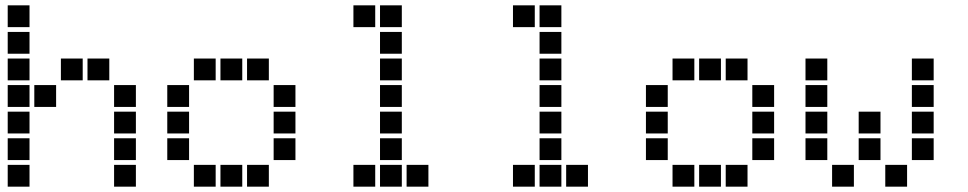

<svg xmlns="http://www.w3.org/2000/svg" viewBox="-20 -711 3640 722"><path d="M10 -691Q9 -691 9 -691Q9 -691 9 -690V-610Q9 -609 9 -609Q9 -609 10 -609H90Q91 -609 91 -609Q91 -609 91 -610V-690Q91 -691 91 -691Q91 -691 90 -691ZM10 -591Q9 -591 9 -591Q9 -591 9 -590V-510Q9 -509 9 -509Q9 -509 10 -509H90Q91 -509 91 -509Q91 -509 91 -510V-590Q91 -591 91 -591Q91 -591 90 -591ZM10 -491Q9 -491 9 -491Q9 -491 9 -490V-410Q9 -409 9 -409Q9 -409 10 -409H90Q91 -409 91 -409Q91 -409 91 -410V-490Q91 -491 91 -491Q91 -491 90 -491ZM210 -491Q209 -491 209 -491Q209 -491 209 -490V-410Q209 -409 209 -409Q209 -409 210 -409H290Q291 -409 291 -409Q291 -409 291 -410V-490Q291 -491 291 -491Q291 -491 290 -491ZM310 -491Q309 -491 309 -491Q309 -491 309 -490V-410Q309 -409 309 -409Q309 -409 310 -409H390Q391 -409 391 -409Q391 -409 391 -410V-490Q391 -491 391 -491Q391 -491 390 -491ZM10 -391Q9 -391 9 -391Q9 -391 9 -390V-310Q9 -309 9 -309Q9 -309 10 -309H90Q91 -309 91 -309Q91 -309 91 -310V-390Q91 -391 91 -391Q91 -391 90 -391ZM110 -391Q109 -391 109 -391Q109 -391 109 -390V-310Q109 -309 109 -309Q109 -309 110 -309H190Q191 -309 191 -309Q191 -309 191 -310V-390Q191 -391 191 -391Q191 -391 190 -391ZM410 -391Q409 -391 409 -391Q409 -391 409 -390V-310Q409 -309 409 -309Q409 -309 410 -309H490Q491 -309 491 -309Q491 -309 491 -310V-390Q491 -391 491 -391Q491 -391 490 -391ZM10 -291Q9 -291 9 -291Q9 -291 9 -290V-210Q9 -209 9 -209Q9 -209 10 -209H90Q91 -209 91 -209Q91 -209 91 -210V-290Q91 -291 91 -291Q91 -291 90 -291ZM410 -291Q409 -291 409 -291Q409 -291 409 -290V-210Q409 -209 409 -209Q409 -209 410 -209H490Q491 -209 491 -209Q491 -209 491 -210V-290Q491 -291 491 -291Q491 -291 490 -291ZM10 -191Q9 -191 9 -191Q9 -191 9 -190V-110Q9 -109 9 -109Q9 -109 10 -109H90Q91 -109 91 -109Q91 -109 91 -110V-190Q91 -191 91 -191Q91 -191 90 -191ZM410 -191Q409 -191 409 -191Q409 -191 409 -190V-110Q409 -109 409 -109Q409 -109 410 -109H490Q491 -109 491 -109Q491 -109 491 -110V-190Q491 -191 491 -191Q491 -191 490 -191ZM10 -91Q9 -91 9 -91Q9 -91 9 -90V-10Q9 -9 9 -9Q9 -9 10 -9H90Q91 -9 91 -9Q91 -9 91 -10V-90Q91 -91 91 -91Q91 -91 90 -91ZM410 -91Q409 -91 409 -91Q409 -91 409 -90V-10Q409 -9 409 -9Q409 -9 410 -9H490Q491 -9 491 -9Q491 -9 491 -10V-90Q491 -91 491 -91Q491 -91 490 -91Z M710 -491Q709 -491 709 -491Q709 -491 709 -490V-410Q709 -409 709 -409Q709 -409 710 -409H790Q791 -409 791 -409Q791 -409 791 -410V-490Q791 -491 791 -491Q791 -491 790 -491ZM810 -491Q809 -491 809 -491Q809 -491 809 -490V-410Q809 -409 809 -409Q809 -409 810 -409H890Q891 -409 891 -409Q891 -409 891 -410V-490Q891 -491 891 -491Q891 -491 890 -491ZM910 -491Q909 -491 909 -491Q909 -491 909 -490V-410Q909 -409 909 -409Q909 -409 910 -409H990Q991 -409 991 -409Q991 -409 991 -410V-490Q991 -491 991 -491Q991 -491 990 -491ZM610 -391Q609 -391 609 -391Q609 -391 609 -390V-310Q609 -309 609 -309Q609 -309 610 -309H690Q691 -309 691 -309Q691 -309 691 -310V-390Q691 -391 691 -391Q691 -391 690 -391ZM1010 -391Q1009 -391 1009 -391Q1009 -391 1009 -390V-310Q1009 -309 1009 -309Q1009 -309 1010 -309H1090Q1091 -309 1091 -309Q1091 -309 1091 -310V-390Q1091 -391 1091 -391Q1091 -391 1090 -391ZM610 -291Q609 -291 609 -291Q609 -291 609 -290V-210Q609 -209 609 -209Q609 -209 610 -209H690Q691 -209 691 -209Q691 -209 691 -210V-290Q691 -291 691 -291Q691 -291 690 -291ZM1010 -291Q1009 -291 1009 -291Q1009 -291 1009 -290V-210Q1009 -209 1009 -209Q1009 -209 1010 -209H1090Q1091 -209 1091 -209Q1091 -209 1091 -210V-290Q1091 -291 1091 -291Q1091 -291 1090 -291ZM610 -191Q609 -191 609 -191Q609 -191 609 -190V-110Q609 -109 609 -109Q609 -109 610 -109H690Q691 -109 691 -109Q691 -109 691 -110V-190Q691 -191 691 -191Q691 -191 690 -191ZM1010 -191Q1009 -191 1009 -191Q1009 -191 1009 -190V-110Q1009 -109 1009 -109Q1009 -109 1010 -109H1090Q1091 -109 1091 -109Q1091 -109 1091 -110V-190Q1091 -191 1091 -191Q1091 -191 1090 -191ZM710 -91Q709 -91 709 -91Q709 -91 709 -90V-10Q709 -9 709 -9Q709 -9 710 -9H790Q791 -9 791 -9Q791 -9 791 -10V-90Q791 -91 791 -91Q791 -91 790 -91ZM810 -91Q809 -91 809 -91Q809 -91 809 -90V-10Q809 -9 809 -9Q809 -9 810 -9H890Q891 -9 891 -9Q891 -9 891 -10V-90Q891 -91 891 -91Q891 -91 890 -91ZM910 -91Q909 -91 909 -91Q909 -91 909 -90V-10Q909 -9 909 -9Q909 -9 910 -9H990Q991 -9 991 -9Q991 -9 991 -10V-90Q991 -91 991 -91Q991 -91 990 -91Z M1310 -691Q1309 -691 1309 -691Q1309 -691 1309 -690V-610Q1309 -609 1309 -609Q1309 -609 1310 -609H1390Q1391 -609 1391 -609Q1391 -609 1391 -610V-690Q1391 -691 1391 -691Q1391 -691 1390 -691ZM1410 -691Q1409 -691 1409 -691Q1409 -691 1409 -690V-610Q1409 -609 1409 -609Q1409 -609 1410 -609H1490Q1491 -609 1491 -609Q1491 -609 1491 -610V-690Q1491 -691 1491 -691Q1491 -691 1490 -691ZM1410 -591Q1409 -591 1409 -591Q1409 -591 1409 -590V-510Q1409 -509 1409 -509Q1409 -509 1410 -509H1490Q1491 -509 1491 -509Q1491 -509 1491 -510V-590Q1491 -591 1491 -591Q1491 -591 1490 -591ZM1410 -491Q1409 -491 1409 -491Q1409 -491 1409 -490V-410Q1409 -409 1409 -409Q1409 -409 1410 -409H1490Q1491 -409 1491 -409Q1491 -409 1491 -410V-490Q1491 -491 1491 -491Q1491 -491 1490 -491ZM1410 -391Q1409 -391 1409 -391Q1409 -391 1409 -390V-310Q1409 -309 1409 -309Q1409 -309 1410 -309H1490Q1491 -309 1491 -309Q1491 -309 1491 -310V-390Q1491 -391 1491 -391Q1491 -391 1490 -391ZM1410 -291Q1409 -291 1409 -291Q1409 -291 1409 -290V-210Q1409 -209 1409 -209Q1409 -209 1410 -209H1490Q1491 -209 1491 -209Q1491 -209 1491 -210V-290Q1491 -291 1491 -291Q1491 -291 1490 -291ZM1410 -191Q1409 -191 1409 -191Q1409 -191 1409 -190V-110Q1409 -109 1409 -109Q1409 -109 1410 -109H1490Q1491 -109 1491 -109Q1491 -109 1491 -110V-190Q1491 -191 1491 -191Q1491 -191 1490 -191ZM1310 -91Q1309 -91 1309 -91Q1309 -91 1309 -90V-10Q1309 -9 1309 -9Q1309 -9 1310 -9H1390Q1391 -9 1391 -9Q1391 -9 1391 -10V-90Q1391 -91 1391 -91Q1391 -91 1390 -91ZM1410 -91Q1409 -91 1409 -91Q1409 -91 1409 -90V-10Q1409 -9 1409 -9Q1409 -9 1410 -9H1490Q1491 -9 1491 -9Q1491 -9 1491 -10V-90Q1491 -91 1491 -91Q1491 -91 1490 -91ZM1510 -91Q1509 -91 1509 -91Q1509 -91 1509 -90V-10Q1509 -9 1509 -9Q1509 -9 1510 -9H1590Q1591 -9 1591 -9Q1591 -9 1591 -10V-90Q1591 -91 1591 -91Q1591 -91 1590 -91Z M1910 -691Q1909 -691 1909 -691Q1909 -691 1909 -690V-610Q1909 -609 1909 -609Q1909 -609 1910 -609H1990Q1991 -609 1991 -609Q1991 -609 1991 -610V-690Q1991 -691 1991 -691Q1991 -691 1990 -691ZM2010 -691Q2009 -691 2009 -691Q2009 -691 2009 -690V-610Q2009 -609 2009 -609Q2009 -609 2010 -609H2090Q2091 -609 2091 -609Q2091 -609 2091 -610V-690Q2091 -691 2091 -691Q2091 -691 2090 -691ZM2010 -591Q2009 -591 2009 -591Q2009 -591 2009 -590V-510Q2009 -509 2009 -509Q2009 -509 2010 -509H2090Q2091 -509 2091 -509Q2091 -509 2091 -510V-590Q2091 -591 2091 -591Q2091 -591 2090 -591ZM2010 -491Q2009 -491 2009 -491Q2009 -491 2009 -490V-410Q2009 -409 2009 -409Q2009 -409 2010 -409H2090Q2091 -409 2091 -409Q2091 -409 2091 -410V-490Q2091 -491 2091 -491Q2091 -491 2090 -491ZM2010 -391Q2009 -391 2009 -391Q2009 -391 2009 -390V-310Q2009 -309 2009 -309Q2009 -309 2010 -309H2090Q2091 -309 2091 -309Q2091 -309 2091 -310V-390Q2091 -391 2091 -391Q2091 -391 2090 -391ZM2010 -291Q2009 -291 2009 -291Q2009 -291 2009 -290V-210Q2009 -209 2009 -209Q2009 -209 2010 -209H2090Q2091 -209 2091 -209Q2091 -209 2091 -210V-290Q2091 -291 2091 -291Q2091 -291 2090 -291ZM2010 -191Q2009 -191 2009 -191Q2009 -191 2009 -190V-110Q2009 -109 2009 -109Q2009 -109 2010 -109H2090Q2091 -109 2091 -109Q2091 -109 2091 -110V-190Q2091 -191 2091 -191Q2091 -191 2090 -191ZM1910 -91Q1909 -91 1909 -91Q1909 -91 1909 -90V-10Q1909 -9 1909 -9Q1909 -9 1910 -9H1990Q1991 -9 1991 -9Q1991 -9 1991 -10V-90Q1991 -91 1991 -91Q1991 -91 1990 -91ZM2010 -91Q2009 -91 2009 -91Q2009 -91 2009 -90V-10Q2009 -9 2009 -9Q2009 -9 2010 -9H2090Q2091 -9 2091 -9Q2091 -9 2091 -10V-90Q2091 -91 2091 -91Q2091 -91 2090 -91ZM2110 -91Q2109 -91 2109 -91Q2109 -91 2109 -90V-10Q2109 -9 2109 -9Q2109 -9 2110 -9H2190Q2191 -9 2191 -9Q2191 -9 2191 -10V-90Q2191 -91 2191 -91Q2191 -91 2190 -91Z M2510 -491Q2509 -491 2509 -491Q2509 -491 2509 -490V-410Q2509 -409 2509 -409Q2509 -409 2510 -409H2590Q2591 -409 2591 -409Q2591 -409 2591 -410V-490Q2591 -491 2591 -491Q2591 -491 2590 -491ZM2610 -491Q2609 -491 2609 -491Q2609 -491 2609 -490V-410Q2609 -409 2609 -409Q2609 -409 2610 -409H2690Q2691 -409 2691 -409Q2691 -409 2691 -410V-490Q2691 -491 2691 -491Q2691 -491 2690 -491ZM2710 -491Q2709 -491 2709 -491Q2709 -491 2709 -490V-410Q2709 -409 2709 -409Q2709 -409 2710 -409H2790Q2791 -409 2791 -409Q2791 -409 2791 -410V-490Q2791 -491 2791 -491Q2791 -491 2790 -491ZM2410 -391Q2409 -391 2409 -391Q2409 -391 2409 -390V-310Q2409 -309 2409 -309Q2409 -309 2410 -309H2490Q2491 -309 2491 -309Q2491 -309 2491 -310V-390Q2491 -391 2491 -391Q2491 -391 2490 -391ZM2810 -391Q2809 -391 2809 -391Q2809 -391 2809 -390V-310Q2809 -309 2809 -309Q2809 -309 2810 -309H2890Q2891 -309 2891 -309Q2891 -309 2891 -310V-390Q2891 -391 2891 -391Q2891 -391 2890 -391ZM2410 -291Q2409 -291 2409 -291Q2409 -291 2409 -290V-210Q2409 -209 2409 -209Q2409 -209 2410 -209H2490Q2491 -209 2491 -209Q2491 -209 2491 -210V-290Q2491 -291 2491 -291Q2491 -291 2490 -291ZM2810 -291Q2809 -291 2809 -291Q2809 -291 2809 -290V-210Q2809 -209 2809 -209Q2809 -209 2810 -209H2890Q2891 -209 2891 -209Q2891 -209 2891 -210V-290Q2891 -291 2891 -291Q2891 -291 2890 -291ZM2410 -191Q2409 -191 2409 -191Q2409 -191 2409 -190V-110Q2409 -109 2409 -109Q2409 -109 2410 -109H2490Q2491 -109 2491 -109Q2491 -109 2491 -110V-190Q2491 -191 2491 -191Q2491 -191 2490 -191ZM2810 -191Q2809 -191 2809 -191Q2809 -191 2809 -190V-110Q2809 -109 2809 -109Q2809 -109 2810 -109H2890Q2891 -109 2891 -109Q2891 -109 2891 -110V-190Q2891 -191 2891 -191Q2891 -191 2890 -191ZM2510 -91Q2509 -91 2509 -91Q2509 -91 2509 -90V-10Q2509 -9 2509 -9Q2509 -9 2510 -9H2590Q2591 -9 2591 -9Q2591 -9 2591 -10V-90Q2591 -91 2591 -91Q2591 -91 2590 -91ZM2610 -91Q2609 -91 2609 -91Q2609 -91 2609 -90V-10Q2609 -9 2609 -9Q2609 -9 2610 -9H2690Q2691 -9 2691 -9Q2691 -9 2691 -10V-90Q2691 -91 2691 -91Q2691 -91 2690 -91ZM2710 -91Q2709 -91 2709 -91Q2709 -91 2709 -90V-10Q2709 -9 2709 -9Q2709 -9 2710 -9H2790Q2791 -9 2791 -9Q2791 -9 2791 -10V-90Q2791 -91 2791 -91Q2791 -91 2790 -91Z M3010 -491Q3009 -491 3009 -491Q3009 -491 3009 -490V-410Q3009 -409 3009 -409Q3009 -409 3010 -409H3090Q3091 -409 3091 -409Q3091 -409 3091 -410V-490Q3091 -491 3091 -491Q3091 -491 3090 -491ZM3410 -491Q3409 -491 3409 -491Q3409 -491 3409 -490V-410Q3409 -409 3409 -409Q3409 -409 3410 -409H3490Q3491 -409 3491 -409Q3491 -409 3491 -410V-490Q3491 -491 3491 -491Q3491 -491 3490 -491ZM3010 -391Q3009 -391 3009 -391Q3009 -391 3009 -390V-310Q3009 -309 3009 -309Q3009 -309 3010 -309H3090Q3091 -309 3091 -309Q3091 -309 3091 -310V-390Q3091 -391 3091 -391Q3091 -391 3090 -391ZM3410 -391Q3409 -391 3409 -391Q3409 -391 3409 -390V-310Q3409 -309 3409 -309Q3409 -309 3410 -309H3490Q3491 -309 3491 -309Q3491 -309 3491 -310V-390Q3491 -391 3491 -391Q3491 -391 3490 -391ZM3010 -291Q3009 -291 3009 -291Q3009 -291 3009 -290V-210Q3009 -209 3009 -209Q3009 -209 3010 -209H3090Q3091 -209 3091 -209Q3091 -209 3091 -210V-290Q3091 -291 3091 -291Q3091 -291 3090 -291ZM3210 -291Q3209 -291 3209 -291Q3209 -291 3209 -290V-210Q3209 -209 3209 -209Q3209 -209 3210 -209H3290Q3291 -209 3291 -209Q3291 -209 3291 -210V-290Q3291 -291 3291 -291Q3291 -291 3290 -291ZM3410 -291Q3409 -291 3409 -291Q3409 -291 3409 -290V-210Q3409 -209 3409 -209Q3409 -209 3410 -209H3490Q3491 -209 3491 -209Q3491 -209 3491 -210V-290Q3491 -291 3491 -291Q3491 -291 3490 -291ZM3010 -191Q3009 -191 3009 -191Q3009 -191 3009 -190V-110Q3009 -109 3009 -109Q3009 -109 3010 -109H3090Q3091 -109 3091 -109Q3091 -109 3091 -110V-190Q3091 -191 3091 -191Q3091 -191 3090 -191ZM3210 -191Q3209 -191 3209 -191Q3209 -191 3209 -190V-110Q3209 -109 3209 -109Q3209 -109 3210 -109H3290Q3291 -109 3291 -109Q3291 -109 3291 -110V-190Q3291 -191 3291 -191Q3291 -191 3290 -191ZM3410 -191Q3409 -191 3409 -191Q3409 -191 3409 -190V-110Q3409 -109 3409 -109Q3409 -109 3410 -109H3490Q3491 -109 3491 -109Q3491 -109 3491 -110V-190Q3491 -191 3491 -191Q3491 -191 3490 -191ZM3110 -91Q3109 -91 3109 -91Q3109 -91 3109 -90V-10Q3109 -9 3109 -9Q3109 -9 3110 -9H3190Q3191 -9 3191 -9Q3191 -9 3191 -10V-90Q3191 -91 3191 -91Q3191 -91 3190 -91ZM3310 -91Q3309 -91 3309 -91Q3309 -91 3309 -90V-10Q3309 -9 3309 -9Q3309 -9 3310 -9H3390Q3391 -9 3391 -9Q3391 -9 3391 -10V-90Q3391 -91 3391 -91Q3391 -91 3390 -91Z"/></svg>

Font: Doto ExtraBold
Style: Regular
Weight: 800
Monospace: yes
Version: Version 1.000